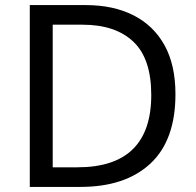

<svg xmlns="http://www.w3.org/2000/svg" viewBox="-20 -734 770 754"><path d="M669 -364Q669 -183 570.5 -91.5Q472 0 296 0H97V-714H317Q425 -714 504 -674Q583 -634 626 -556.5Q669 -479 669 -364ZM574 -361Q574 -504 503.5 -570.5Q433 -637 304 -637H187V-77H284Q574 -77 574 -361Z"/></svg>

Font: Noto Sans Mandaic
Style: Regular
Weight: 400
Designer: Monotype Design Team
Foundry: Monotype Imaging Inc.
Version: Version 2.002; ttfautohint (v1.8.4.7-5d5b)